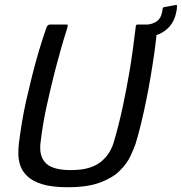

<svg xmlns="http://www.w3.org/2000/svg" viewBox="-20 -776 763 806"><path d="M264 10Q199 10 158 -2.5Q117 -15 95 -36Q73 -57 65 -81.5Q57 -106 57 -130Q57 -154 59 -172Q64 -213 72 -261.5Q80 -310 90 -354Q101 -402 114.5 -456.5Q128 -511 144 -564.5Q160 -618 176 -663Q178 -667 181.5 -670Q185 -673 190 -673Q207 -673 223.5 -673Q240 -673 257 -673Q264 -673 264.5 -671Q265 -669 262 -657Q249 -617 236.5 -573Q224 -529 212 -483Q192 -405 175.5 -329Q159 -253 151 -184Q148 -166 149 -148Q150 -130 156.5 -114.5Q163 -99 177 -87Q191 -75 216 -68.5Q241 -62 277 -62Q324 -62 355.5 -72Q387 -82 407.5 -100Q428 -118 440.5 -139.5Q453 -161 459 -184Q479 -252 495 -326.5Q511 -401 524 -478Q532 -526 538 -571Q544 -616 549 -657Q550 -669 551.5 -671Q553 -673 560 -673Q577 -673 594.5 -673Q612 -673 630 -673Q635 -673 637.5 -670Q640 -667 639 -663Q637 -618 629.5 -565Q622 -512 613 -458Q604 -404 594 -356Q585 -311 573.5 -262.5Q562 -214 549 -172Q541 -149 526.5 -118.5Q512 -88 482 -58.5Q452 -29 399.5 -9.5Q347 10 264 10ZM718 -755Q723 -757 723 -751Q723 -743 722 -735.5Q721 -728 719 -721Q712 -688 692.5 -665.5Q673 -643 644.5 -631.5Q616 -620 580 -618Q575 -618 576 -623L586 -667Q587 -672 591 -672Q620 -674 637.5 -686Q655 -698 660 -723Q661 -727 661.5 -731.5Q662 -736 663 -740Q663 -744 668 -746Z"/></svg>

Font: Glory Medium
Style: Italic
Weight: 500
Italic angle: -12°
Version: Version 1.011